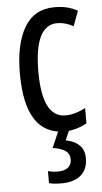

<svg xmlns="http://www.w3.org/2000/svg" viewBox="-55 -582 458 858"><g transform="rotate(-5 173.5 -153.5)"><path d="M221 10Q43 10 43 -265Q43 -397 87.5 -472Q132 -547 223 -547Q255 -547 280 -540.5Q305 -534 326 -522L301 -455Q263 -475 229 -475Q126 -475 126 -266Q126 -61 230 -61Q252 -61 274.5 -67.5Q297 -74 320 -86V-18Q299 -5 271.5 2.5Q244 10 221 10ZM304 137Q304 187 273 213.5Q242 240 186 240Q150 240 130 234V180Q150 186 173 186Q205 186 220.5 172.5Q236 159 236 137Q236 111 216 97.5Q196 84 160 79L194 0H243L221 50Q304 67 304 137Z"/></g></svg>

Font: Noto Sans Ethiopic ExtraCondensed
Style: Regular
Weight: 400
Width: 2
Designer: Monotype Design Team
Foundry: Monotype Imaging Inc.
Version: Version 2.102; ttfautohint (v1.8.4.7-5d5b)